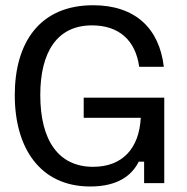

<svg xmlns="http://www.w3.org/2000/svg" viewBox="-20 -682 698 715"><path d="M315.8 12.5C420 12.5 471.7 -30 496.7 -80H516.7V0H591.7V-318.3H291.7V-243.3H504.2C498.3 -129.2 435.8 -60.8 326.7 -60.8C198.3 -60.8 130 -158.3 130 -328.3C130 -486.7 191.7 -587.5 322.5 -587.5C424.2 -587.5 485 -530.8 498.3 -433.3H590C573.3 -576.7 483.3 -662.5 326.7 -662.5C129.2 -662.5 35 -525 35 -327.5C35 -130 130 12.5 315.8 12.5Z"/></svg>

Font: Familjen Grotesk
Style: Regular
Weight: 400
Designer: Anders Wikstroem, Jonas Baeckman, Matilda Gysing, Kristian Moeller
Foundry: Familjen STHLM AB
Version: Version 2.000